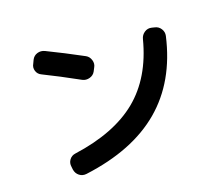

<svg xmlns="http://www.w3.org/2000/svg" viewBox="-123 -905 1246 1093"><g transform="rotate(-20 500.0 -358.5)"><path d="M178.7 -606.4Q157.2 -616.2 150.4 -638.2Q143.6 -660.2 155.3 -679.7L165 -700.2Q175.8 -721.7 198.2 -728.5Q220.7 -735.4 243.2 -724.6Q341.8 -676.8 452.1 -617.2Q471.7 -606.4 478.5 -583Q485.4 -559.6 473.6 -540L462.9 -519.5Q452.1 -500 429.2 -493.7Q406.2 -487.3 385.7 -498Q268.6 -562.5 178.7 -606.4ZM875 -637.7Q898.4 -632.8 911.1 -612.8Q923.8 -592.8 918.9 -570.3Q860.4 -313.5 688.5 -168.5Q516.6 -23.4 225.6 13.7Q201.2 16.6 183.1 2.4Q165 -11.7 161.1 -36.1L159.2 -53.7Q155.3 -77.1 168.9 -95.7Q182.6 -114.3 206.1 -117.2Q452.1 -151.4 593.3 -267.1Q734.4 -382.8 790 -597.7Q795.9 -621.1 815.9 -634.3Q835.9 -647.5 859.4 -641.6Z"/></g></svg>

Font: Rounded Mgen+ 1mn bold
Style: Bold
Weight: 700
Designer: [Source Han Sans]
Ryoko NISHIZUKA  (kana & ideographs); Paul D. Hunt (Latin, Greek & Cyrillic); Wenlong ZHANG  (bopomofo
Version: Version 1.059.20150602